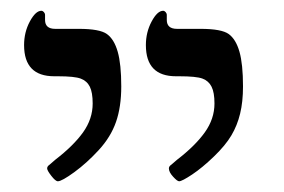

<svg xmlns="http://www.w3.org/2000/svg" viewBox="-20 -607 529 358"><path d="M433.1 -445.8Q433.1 -417 427.7 -395Q422.4 -373 411.4 -354.5Q400.4 -335.9 378.9 -315.2Q357.4 -294.4 338.4 -281.7Q319.3 -269 314 -269Q310.5 -269 302.7 -277.6Q294.9 -286.1 294.9 -293Q294.9 -296.9 299.3 -299.8L310.1 -309.1Q343.8 -335 361.8 -360.1Q379.9 -385.3 379.9 -414.1Q379.9 -434.6 374.5 -445.3Q369.1 -456.1 357.7 -460.4Q346.2 -464.8 314 -464.8H308.1Q252 -464.8 252 -522.9Q252 -546.9 262.7 -566.9Q273.4 -586.9 284.2 -586.9Q286.6 -586.9 288.8 -584.5Q291 -582 291 -579.1V-569.8Q291 -553.2 310.1 -553.2H354Q393.1 -553.2 406.5 -543.5Q419.9 -533.7 426.5 -510.5Q433.1 -487.3 433.1 -445.8ZM206.1 -445.8Q206.1 -407.7 196.3 -379.6Q186.5 -351.6 164.3 -327.4Q142.1 -303.2 118.7 -286.1Q95.2 -269 87.9 -269Q83.5 -269 75.7 -279.1Q67.9 -289.1 67.9 -293Q67.9 -296.9 72.3 -299.8L83 -309.1Q116.7 -335 134.8 -360.1Q152.8 -385.3 152.8 -414.1Q152.8 -434.6 147.5 -445.3Q142.1 -456.1 130.6 -460.4Q119.1 -464.8 87.9 -464.8H81.1Q24.9 -464.8 24.9 -522.9Q24.9 -546.9 35.6 -566.9Q46.4 -586.9 57.1 -586.9Q59.6 -586.9 61.8 -584.5Q64 -582 64 -579.1V-569.8Q64 -553.2 83 -553.2H127Q166 -553.2 179.4 -543.5Q192.9 -533.7 199.5 -510.5Q206.1 -487.3 206.1 -445.8Z"/></svg>

Font: Tinos
Style: Regular
Weight: 400
Designer: Steve Matteson
Foundry: Monotype Imaging Inc.
Version: Version 1.23